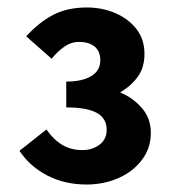

<svg xmlns="http://www.w3.org/2000/svg" viewBox="-20 -908 468 513"><path d="M211 -415Q154 -415 107.5 -438.5Q61 -462 32 -505L104 -562Q124 -534 147 -520.5Q170 -507 200 -507Q227 -507 246 -521.5Q265 -536 265 -561Q265 -592 238.5 -606.5Q212 -621 157 -621V-690Q199 -690 223.5 -704.5Q248 -719 248 -747Q248 -771 233 -783.5Q218 -796 191 -796Q170 -796 151.5 -783Q133 -770 118 -751L50 -811Q86 -850 123.5 -869Q161 -888 212 -888Q253 -888 288 -873Q323 -858 344.5 -830.5Q366 -803 366 -764Q366 -728 348.5 -703.5Q331 -679 301 -661Q335 -647 359 -619.5Q383 -592 383 -553Q383 -512 359 -480.5Q335 -449 296 -432Q257 -415 211 -415Z"/></svg>

Font: Noto Sans SC Thin ExtraBold
Style: Regular
Weight: 800
Version: Version 2.004-H2;hotconv 1.0.118;makeotfexe 2.5.65603